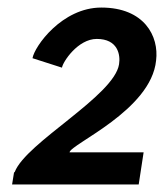

<svg xmlns="http://www.w3.org/2000/svg" viewBox="-20 -488 434 508"><path d="M12 0H347L360 -85H164C167 -107 380 -196 393 -328C401 -392 362 -468 248 -468C144 -468 71 -365 66 -334L144 -309C146 -324 186 -385 236 -385C292 -385 299 -343 295 -318C282 -234 49 -111 19 -33C17 -32 17 -31 17 -31Z"/></svg>

Font: Rabbid Highway Sign II Hop
Style: Obl
Weight: 400
Foundry: Cannot Into Space Fonts
Version: Version 0.277